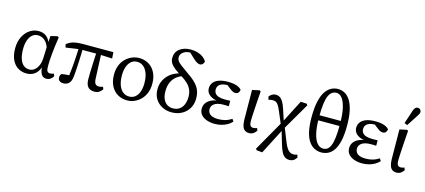

<svg xmlns="http://www.w3.org/2000/svg" viewBox="-68 -1390 4870 2202"><g transform="rotate(15 2367.0 -289.0)"><path d="M239 13Q184 13 139 -14Q94 -41 67.5 -96Q41 -151 41 -233Q41 -312 71 -371Q101 -430 148.5 -461.5Q196 -493 251 -493Q289 -493 318 -480Q347 -467 368 -440Q389 -413 402 -370H425L397 -301Q386 -353 364 -384.5Q342 -416 314.5 -430Q287 -444 256 -444Q219 -444 191 -421Q163 -398 147 -354Q131 -310 131 -248Q131 -178 147 -131.5Q163 -85 192 -62Q221 -39 260 -39Q292 -39 318.5 -59Q345 -79 362 -115Q379 -151 382 -200L389 -378L396 -473L475 -492L492 -481Q484 -433 477.5 -383Q471 -333 466.5 -285Q462 -237 459.5 -196Q457 -155 458 -126Q458 -88 468.5 -72.5Q479 -57 503 -57Q514 -57 525 -60Q536 -63 545 -67L557 -39Q545 -16 523 -1.5Q501 13 474 13Q452 13 434 0.5Q416 -12 405 -43.5Q394 -75 391 -133L403 -132Q392 -84 370 -52Q348 -20 315 -3.5Q282 13 239 13Z M677 13Q648 13 631 -1.5Q614 -16 614 -40Q614 -57 619 -67.5Q624 -78 632 -85Q651 -89 671.5 -90.5Q692 -92 713.5 -93.5Q735 -95 757 -95L714 -45Q719 -81 723 -116.5Q727 -152 731 -190Q735 -228 737.5 -268.5Q740 -309 742.5 -353.5Q745 -398 746 -448H792Q792 -401 790.5 -360.5Q789 -320 787.5 -283.5Q786 -247 784 -214.5Q782 -182 780 -152Q778 -122 775 -94Q769 -38 744 -12.5Q719 13 677 13ZM597 -390 588 -428Q612 -447 637.5 -458.5Q663 -470 697.5 -475.5Q732 -481 786 -481H1141L1146 -407L984 -414H761ZM1046 13Q993 13 968 -17.5Q943 -48 943 -110Q943 -146 944 -186.5Q945 -227 947 -271Q949 -315 951 -359.5Q953 -404 956 -447H1010L1023 -136Q1025 -90 1039.5 -73.5Q1054 -57 1083 -57Q1094 -57 1106.5 -60Q1119 -63 1129 -67L1140 -39Q1122 -14 1100.5 -0.5Q1079 13 1046 13Z M1434 13Q1374 13 1324 -15Q1274 -43 1244 -99Q1214 -155 1214 -235Q1214 -296 1233 -344Q1252 -392 1285.5 -425Q1319 -458 1361 -475.5Q1403 -493 1448 -493Q1508 -493 1557.5 -464.5Q1607 -436 1636.5 -380.5Q1666 -325 1666 -246Q1666 -186 1647 -137.5Q1628 -89 1595 -56Q1562 -23 1520.5 -5Q1479 13 1434 13ZM1445 -36Q1488 -36 1517.5 -60.5Q1547 -85 1562 -128Q1577 -171 1577 -225Q1577 -297 1558.5 -346Q1540 -395 1508 -420Q1476 -445 1435 -445Q1392 -445 1363 -419.5Q1334 -394 1319 -350.5Q1304 -307 1304 -253Q1304 -181 1322.5 -132.5Q1341 -84 1373 -60Q1405 -36 1445 -36Z M1960 13Q1899 13 1848.5 -13.5Q1798 -40 1768.5 -88Q1739 -136 1739 -202Q1739 -251 1756 -292Q1773 -333 1802.5 -365Q1832 -397 1872.5 -418Q1913 -439 1961 -449V-464L2006 -429Q1946 -414 1908 -382.5Q1870 -351 1851.5 -306.5Q1833 -262 1833 -205Q1833 -146 1851 -108.5Q1869 -71 1898.5 -53Q1928 -35 1966 -35Q2011 -35 2042.5 -57Q2074 -79 2090 -118Q2106 -157 2106 -208Q2106 -258 2089 -295Q2072 -332 2040.5 -361.5Q2009 -391 1965 -418Q1912 -451 1877.5 -477.5Q1843 -504 1826.5 -531.5Q1810 -559 1810 -592Q1810 -660 1860 -700Q1910 -740 1994 -740Q2037 -740 2074.5 -729Q2112 -718 2140 -697Q2168 -676 2183 -649Q2179 -628 2166 -615Q2153 -602 2135 -602Q2118 -602 2098.5 -613Q2079 -624 2054 -648L1971 -726L2054 -719L2060 -694Q2049 -699 2034 -702Q2019 -705 1998 -705Q1946 -705 1912.5 -680.5Q1879 -656 1879 -618Q1879 -595 1891.5 -576.5Q1904 -558 1936 -534Q1968 -510 2026 -469Q2075 -436 2108 -406Q2141 -376 2160 -346.5Q2179 -317 2187.5 -284Q2196 -251 2196 -210Q2196 -167 2181 -127Q2166 -87 2135.5 -55.5Q2105 -24 2061 -5.5Q2017 13 1960 13Z M2476 13Q2422 13 2379 -2.5Q2336 -18 2311.5 -47Q2287 -76 2287 -119Q2287 -160 2310.5 -190Q2334 -220 2375 -237Q2416 -254 2468 -255V-248Q2417 -249 2380.5 -264.5Q2344 -280 2324.5 -305.5Q2305 -331 2305 -365Q2305 -402 2326 -431Q2347 -460 2390.5 -476.5Q2434 -493 2502 -493Q2541 -493 2572.5 -487Q2604 -481 2626.5 -469.5Q2649 -458 2662 -442Q2661 -422 2648.5 -406.5Q2636 -391 2612 -391Q2600 -391 2588.5 -395Q2577 -399 2564.5 -407.5Q2552 -416 2535 -429L2488 -467L2561 -465L2576 -447Q2558 -451 2541 -453Q2524 -455 2504 -455Q2466 -455 2439.5 -445.5Q2413 -436 2399 -417.5Q2385 -399 2385 -371Q2385 -345 2399 -326.5Q2413 -308 2441 -298Q2469 -288 2511 -288Q2527 -288 2542.5 -288Q2558 -288 2580 -289V-224Q2556 -226 2544 -226Q2532 -226 2520 -226Q2478 -226 2450.5 -218.5Q2423 -211 2406.5 -198Q2390 -185 2382.5 -169.5Q2375 -154 2375 -136Q2375 -110 2388.5 -90.5Q2402 -71 2429.5 -60.5Q2457 -50 2497 -50Q2538 -50 2577 -59.5Q2616 -69 2658 -96L2677 -68Q2654 -42 2623 -24.5Q2592 -7 2555 3Q2518 13 2476 13Z M2884 13Q2853 13 2833 -1Q2813 -15 2803 -44.5Q2793 -74 2792 -119L2789 -474L2877 -493L2889 -482Q2883 -407 2879.5 -351Q2876 -295 2873.5 -254Q2871 -213 2869.5 -182.5Q2868 -152 2868 -130Q2868 -87 2880 -72Q2892 -57 2914 -57Q2926 -57 2937.5 -60Q2949 -63 2958 -67L2969 -39Q2957 -18 2935 -2.5Q2913 13 2884 13Z M3018 180 3008 164 3220 -208 3364 -488 3436 -484 3447 -467 3250 -129 3087 187ZM3409 191Q3376 191 3353 174Q3330 157 3314 124.5Q3298 92 3284 46L3234 -123H3219L3258 -168L3328 7Q3345 49 3362 73Q3379 97 3397.5 107Q3416 117 3438 117Q3451 117 3462 114.5Q3473 112 3483 108L3493 139Q3484 155 3471.5 167Q3459 179 3443.5 185Q3428 191 3409 191ZM3216 -163 3147 -326Q3130 -366 3116 -386.5Q3102 -407 3086.5 -414.5Q3071 -422 3048 -422Q3035 -422 3024.5 -420Q3014 -418 3001 -413L2990 -449Q2999 -461 3010.5 -470.5Q3022 -480 3036 -486Q3050 -492 3066 -492Q3095 -492 3116.5 -478.5Q3138 -465 3155 -436.5Q3172 -408 3187 -362L3240 -202H3256Z M3740 13Q3782 13 3819.5 -5Q3857 -23 3886 -65Q3915 -107 3931.5 -179.5Q3948 -252 3948 -360Q3948 -464 3932 -536.5Q3916 -609 3887.5 -654Q3859 -699 3821.5 -719.5Q3784 -740 3740 -740Q3697 -740 3659 -719.5Q3621 -699 3591.5 -654Q3562 -609 3545.5 -534Q3529 -459 3529 -350Q3529 -247 3545.5 -177Q3562 -107 3591.5 -65.5Q3621 -24 3659.5 -5.5Q3698 13 3740 13ZM3749 -35Q3711 -35 3680 -68.5Q3649 -102 3630.5 -176Q3612 -250 3612 -372Q3612 -466 3620 -528.5Q3628 -591 3644.5 -627Q3661 -663 3684 -678Q3707 -693 3736 -693Q3771 -693 3800 -658.5Q3829 -624 3847 -549Q3865 -474 3865 -353Q3865 -259 3857.5 -197Q3850 -135 3835 -100Q3820 -65 3798.5 -50Q3777 -35 3749 -35ZM3571 -334H3910V-394H3571Z M4226 13Q4172 13 4129 -2.5Q4086 -18 4061.5 -47Q4037 -76 4037 -119Q4037 -160 4060.5 -190Q4084 -220 4125 -237Q4166 -254 4218 -255V-248Q4167 -249 4130.5 -264.5Q4094 -280 4074.5 -305.5Q4055 -331 4055 -365Q4055 -402 4076 -431Q4097 -460 4140.5 -476.5Q4184 -493 4252 -493Q4291 -493 4322.5 -487Q4354 -481 4376.5 -469.5Q4399 -458 4412 -442Q4411 -422 4398.5 -406.5Q4386 -391 4362 -391Q4350 -391 4338.5 -395Q4327 -399 4314.5 -407.5Q4302 -416 4285 -429L4238 -467L4311 -465L4326 -447Q4308 -451 4291 -453Q4274 -455 4254 -455Q4216 -455 4189.5 -445.5Q4163 -436 4149 -417.5Q4135 -399 4135 -371Q4135 -345 4149 -326.5Q4163 -308 4191 -298Q4219 -288 4261 -288Q4277 -288 4292.5 -288Q4308 -288 4330 -289V-224Q4306 -226 4294 -226Q4282 -226 4270 -226Q4228 -226 4200.5 -218.5Q4173 -211 4156.5 -198Q4140 -185 4132.5 -169.5Q4125 -154 4125 -136Q4125 -110 4138.5 -90.5Q4152 -71 4179.5 -60.5Q4207 -50 4247 -50Q4288 -50 4327 -59.5Q4366 -69 4408 -96L4427 -68Q4404 -42 4373 -24.5Q4342 -7 4305 3Q4268 13 4226 13Z M4634 13Q4603 13 4583 -1Q4563 -15 4553 -44.5Q4543 -74 4542 -119L4539 -474L4627 -493L4639 -482Q4633 -407 4629.5 -351Q4626 -295 4623.5 -254Q4621 -213 4619.5 -182.5Q4618 -152 4618 -130Q4618 -87 4630 -72Q4642 -57 4664 -57Q4676 -57 4687.5 -60Q4699 -63 4708 -67L4719 -39Q4707 -18 4685 -2.5Q4663 13 4634 13ZM4577 -560 4631 -724Q4640 -748 4652 -758.5Q4664 -769 4678 -769Q4697 -769 4708.5 -758Q4720 -747 4720 -730Q4720 -716 4714.5 -705.5Q4709 -695 4697 -676L4612 -545Z"/></g></svg>

Font: Source Serif 4 18pt
Style: Regular
Weight: 400
Designer: Frank Grießhammer
Foundry: Adobe Systems Incorporated
Version: Version 4.004;hotconv 1.0.116;makeotfexe 2.5.65601